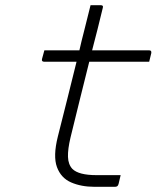

<svg xmlns="http://www.w3.org/2000/svg" viewBox="-20 -720 640 740"><path d="M445 -45Q443 -36 441 -28Q439 -20 437 -11Q435 -4 431.5 -2Q428 0 423 0H344Q293 0 254 -17Q215 -34 199.5 -76Q184 -118 203 -194Q222 -268 239.5 -339Q257 -410 275 -482H151Q139 -482 142 -493Q144 -502 146.5 -509.5Q149 -517 151 -526H286Q290 -544 294.5 -562.5Q299 -581 304 -600Q310 -625 316.5 -650Q323 -675 329 -700H368Q380 -700 376 -689Q366 -648 356 -607.5Q346 -567 335 -526H555Q565 -526 563 -515Q561 -506 559 -498.5Q557 -491 555 -482H324Q306 -410 288 -337.5Q270 -265 252 -191Q241 -145 242 -115.5Q243 -86 259 -69Q283 -45 352 -45Z"/></svg>

Font: Recursive Mn Lnr St Lt
Style: Italic
Weight: 300
Italic angle: -15°
Monospace: yes
Version: Version 1.079;hotconv 1.0.112;makeotfexe 2.5.65598; ttfautoh